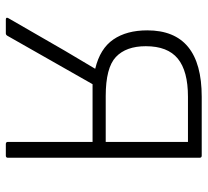

<svg xmlns="http://www.w3.org/2000/svg" viewBox="-46 -648 695 642"><g transform="rotate(90 301.0 -327.5)"><path d="M46 0Q37 0 41 -8L150 -197Q165 -222 180 -247.5Q195 -273 210 -298V-299Q143 -315 112.5 -359.5Q82 -404 82 -473Q82 -655 304 -655H501Q508 -655 508 -648V-7Q508 0 501 0H462Q455 0 455 -7V-290H262L100 -5Q97 0 92 0ZM302 -334H455V-609H304Q218 -609 176.5 -575Q135 -541 135 -468Q135 -402 171 -368Q207 -334 302 -334Z"/></g></svg>

Font: Sofia Sans Light
Style: Regular
Weight: 300
Designer: Botio Nikoltchev, Ani Petrova
Foundry: lettersoup
Version: Version 4.100; ttfautohint (v1.8.3)